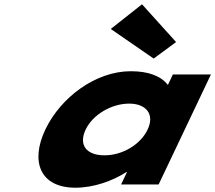

<svg xmlns="http://www.w3.org/2000/svg" viewBox="-20 -860 1003 895"><path d="M642 -840 496.3 -725 696.4 -587 800.8 -664ZM191.3 -256C262.6 -406 425.6 -528 589.7 -528C673.2 -528 731.2 -505 762.6 -464L785.9 -513H963.3L719.4 0H544.4L572 -58H569.5C503.6 -16 416.3 15 331.6 15C167.5 15 120 -106 191.3 -256ZM379.3 -256C346 -186 380.4 -136 467.5 -136C551 -136 634.8 -186 668.1 -256C701.9 -327 661.9 -377 582.1 -377C501 -377 413.1 -327 379.3 -256Z"/></svg>

Font: Hussar
Style: BdSuprExtOblFive
Weight: 700
Foundry: Cannot Into Space Fonts
Version: Version 2.00